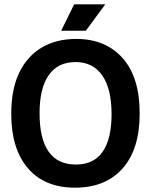

<svg xmlns="http://www.w3.org/2000/svg" viewBox="-20 -854 698 888"><path d="M327 14Q186 14 109 -76Q32 -166 32 -327Q32 -443 70 -520Q108 -597 175.5 -635.5Q243 -674 332 -674Q468 -674 547 -585.5Q626 -497 626 -329Q626 -164 547 -75Q468 14 327 14ZM331 -93Q414 -93 455 -152.5Q496 -212 496 -326Q496 -443 453 -505Q410 -567 329 -567Q248 -567 205.5 -506.5Q163 -446 163 -331Q163 -93 331 -93ZM377 -712H263L323 -834H467Z"/></svg>

Font: Bricolage Grotesque 96pt SemiBold
Style: Regular
Weight: 600
Designer: Mathieu Triay
Foundry: Atelier Triay
Version: Version 1.001; ttfautohint (v1.8.4.7-5d5b);gftools[0.9.33.de